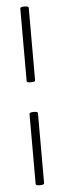

<svg xmlns="http://www.w3.org/2000/svg" viewBox="-55 -660 279 838"><g transform="rotate(-5 84.0 -241.5)"><path d="M86 -171Q104 -171 104 -164V143Q104 150 86 150Q67 150 67 143V-164Q67 -171 86 -171ZM86 -633Q104 -633 104 -626V-308Q104 -301 86 -301Q67 -301 67 -308V-626Q67 -633 86 -633Z"/></g></svg>

Font: Cormorant SC Light
Style: Regular
Weight: 300
Designer: Christian Thalmann (Catharsis Fonts)
Foundry: Catharsis Fonts
Version: Version 4.000